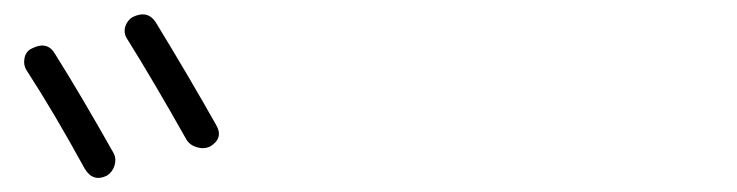

<svg xmlns="http://www.w3.org/2000/svg" viewBox="-20 -868 1040 271"><path d="M130.9 -620.1Q111.3 -610.4 99.6 -629.9Q55.7 -710 17.6 -768.6Q12.7 -776.4 14.6 -786.1Q16.6 -795.9 25.4 -799.8Q46.9 -810.5 57.6 -792Q93.8 -734.4 140.6 -651.4Q144.5 -643.6 141.6 -634.3Q138.7 -625 130.9 -620.1ZM167 -843.8Q188.5 -854.5 200.2 -835.9Q246.1 -760.7 285.2 -691.4Q295.9 -672.9 276.4 -661.1Q267.6 -657.2 257.8 -660.2Q248 -663.1 243.2 -670.9Q195.3 -755.9 159.2 -813.5Q154.3 -821.3 156.7 -830.1Q159.2 -838.9 167 -843.8Z"/></svg>

Font: Rounded-X Mgen+ 1mn light
Style: Regular
Weight: 200
Designer: [Source Han Sans]
Ryoko NISHIZUKA  (kana & ideographs); Paul D. Hunt (Latin, Greek & Cyrillic); Wenlong ZHANG  (bopomofo
Version: Version 1.059.20150602